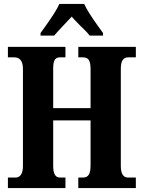

<svg xmlns="http://www.w3.org/2000/svg" viewBox="-20 -951 725 971"><path d="M20 -53H59Q76 -53 86 -67.5Q96 -82 96 -111V-602Q96 -661 52 -661H20V-714H311V-661H283Q265 -661 257 -648.5Q249 -636 249 -605V-404H438V-602Q438 -635 429 -648Q420 -661 399 -661H376V-714H667V-661H628Q610 -661 600.5 -647.5Q591 -634 591 -602V-111Q591 -53 628 -53H667V0H376V-53H400Q420 -53 429 -67.5Q438 -82 438 -115V-342H249V-111Q249 -53 283 -53H311V0H20ZM185 -784 208 -816Q265 -895 280 -931H406Q421 -895 478 -816L501 -784V-771H433Q425 -783 408.5 -799Q392 -815 387 -820Q379 -828 364.5 -843Q350 -858 343 -867L304 -826Q262 -781 254 -771H185Z"/></svg>

Font: Noto Serif CondExtraBold
Style: Regular
Weight: 800
Width: 3
Designer: Monotype Design Team
Foundry: Monotype Imaging Inc.
Version: Version 1.001